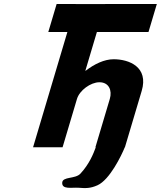

<svg xmlns="http://www.w3.org/2000/svg" viewBox="-20 -753 820 979"><path d="M366.2 -732.7H268.8L226.3 -589.9H323.6L148.6 -2.1H299.1L372.5 -248.6C385.4 -292 442 -333.6 487 -333.6C535.5 -333.6 552.8 -292 539.9 -248.6L466.5 -2.1H468.4C455.8 31.9 435.2 83.7 390.2 132.2C363.7 161.1 298.6 145.8 297.2 178.9C295.9 214.6 345.6 201.9 381.4 204.4C416.4 207 440 208.2 477 191.7C539.8 163.6 599.9 38.7 616.3 -2.1H617L702.5 -289.4C738.7 -411 639.2 -450.9 559.4 -450.9C511.8 -450.9 461.1 -426.3 416.9 -392.3H415.2L474.1 -589.9H737.2L779.7 -732.7H516.6L516.5 -732.3H366Z"/></svg>

Font: Hussar
Style: BdOblThree
Weight: 700
Foundry: Cannot Into Space Fonts
Version: Version 2.00